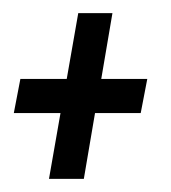

<svg xmlns="http://www.w3.org/2000/svg" viewBox="-20 -386 260 292"><path d="M54.5 -114 72 -214H1L11 -266H81.5L99 -366H151L134 -266H204L194 -214H124.5L107.5 -114Z"/></svg>

Font: Anybody Condensed Regular
Style: Italic
Weight: 400
Width: 3
Italic angle: -10°
Designer: Tyler Finck
Foundry: Etcetera Type Company
Version: Version 1.010; ttfautohint (v1.8.3) -l 8 -r 50 -G 200 -x 14 